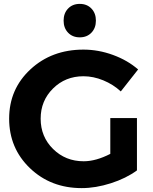

<svg xmlns="http://www.w3.org/2000/svg" viewBox="-20 -960 785 987"><path d="M409 -705Q486 -705 561 -677.5Q636 -650 690 -603L601 -490Q562 -526 511 -547Q460 -568 409 -568Q316 -568 252.5 -505Q189 -442 189 -350Q189 -257 253 -194Q317 -131 410 -131Q473 -131 547 -169V-353H684V-84Q628 -43 550 -18Q472 7 400 7Q241 7 134 -95.5Q27 -198 27 -350Q27 -502 136.5 -603.5Q246 -705 409 -705ZM330 -792Q307 -816 307 -854Q307 -892 330 -916Q353 -940 390 -940Q427 -940 450 -916Q473 -892 473 -854Q473 -816 450 -792Q427 -768 390 -768Q353 -768 330 -792Z"/></svg>

Font: Trueno
Style: SBd
Weight: 600
Designer: Julieta Ulanovsky
Foundry: Julieta Ulanovsky
Version: Version 3.001b